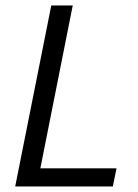

<svg xmlns="http://www.w3.org/2000/svg" viewBox="-20 -676 502 696"><path d="M35.1 0 165.9 -656.3H243.7L126.3 -65.9H402.4L389 0Z"/></svg>

Font: Source Sans 3
Style: Italic
Weight: 200
Italic angle: -11°
Designer: Paul D. Hunt
Foundry: Adobe
Version: Version 3.046;hotconv 1.0.118;makeotfexe 2.5.65603